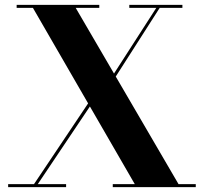

<svg xmlns="http://www.w3.org/2000/svg" viewBox="-20 -770 840 790"><path d="M444 0V-12.5H534.5L115.5 -737.5H48.5V-750H388.5V-737.5H291.5L714.5 -12.5H785.5V0ZM13.5 0V-12.5H120L391 -417L404 -412.5L135.5 -12.5H252V0ZM397 -386.5 623 -737.5H512V-750H730.5V-737.5H637L409.5 -382Z"/></svg>

Font: Bodoni Moda 18pt
Style: Bold
Weight: 700
Designer: Owen Earl
Foundry: indestructible type
Version: Version 2.004